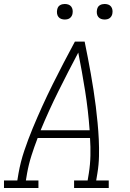

<svg xmlns="http://www.w3.org/2000/svg" viewBox="-35 -944 655 964"><path d="M-15 0V-38H52L58 -74Q68 -131 87 -187.5Q106 -244 129 -299.5Q152 -355 177 -410Q202 -465 229 -519.5Q256 -574 284 -627.5Q312 -681 341 -735H390Q398 -695 406 -654.5Q414 -614 421 -573.5Q428 -533 434.5 -492Q441 -451 446 -410Q451 -369 455 -327Q459 -285 461 -243.5Q463 -202 462 -159Q461 -116 454 -74L448 -38H511V0H337V-38H405L411 -74Q418 -118 419 -162.5Q420 -207 417 -251H154Q137 -207 123 -163Q109 -119 101 -74L95 -38H158V0ZM169 -290H415Q408 -389 392.5 -486.5Q377 -584 358 -680Q307 -584 258.5 -486.5Q210 -389 169 -290ZM490 -846Q481 -846 472.5 -849Q464 -852 458.5 -859Q453 -866 451.5 -875.5Q450 -885 452 -895Q453 -901 456 -907Q459 -913 465 -917Q471 -921 477.5 -922.5Q484 -924 490 -924Q500 -924 508.5 -921Q517 -918 522.5 -911Q528 -904 529.5 -894.5Q531 -885 529 -875Q528 -869 524.5 -863Q521 -857 515.5 -853Q510 -849 503.5 -847.5Q497 -846 490 -846ZM290 -846Q281 -846 272.5 -849Q264 -852 258.5 -859Q253 -866 251.5 -875.5Q250 -885 252 -895Q253 -901 256 -907Q259 -913 265 -917Q271 -921 277.5 -922.5Q284 -924 290 -924Q300 -924 308.5 -921Q317 -918 322.5 -911Q328 -904 329.5 -894.5Q331 -885 329 -875Q328 -869 324.5 -863Q321 -857 315.5 -853Q310 -849 303.5 -847.5Q297 -846 290 -846Z"/></svg>

Font: Iosevka Curly Slab XLtExObl
Style: Regular
Weight: 200
Width: 7
Italic angle: -9°
Monospace: yes
Designer: Belleve Invis
Foundry: Belleve Invis
Version: Version 11.0.0; ttfautohint (v1.8.3)